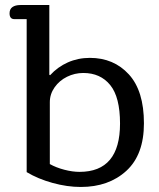

<svg xmlns="http://www.w3.org/2000/svg" viewBox="-20 -730 630 763"><path d="M86 -46V-654H37Q18 -654 18 -677Q18 -694 29.5 -702Q41 -710 61 -710H176V-433L179 -431Q209 -464 249.5 -482Q290 -500 337 -500Q432 -500 492 -434.5Q552 -369 552 -240Q552 -115 482 -51Q412 13 301 13Q247 13 189 -3Q131 -19 86 -46ZM457 -239Q457 -344 418 -392Q379 -440 311 -440Q277 -440 246.5 -425Q216 -410 197 -383Q178 -356 178 -324V-78Q203 -64 235.5 -55.5Q268 -47 296 -47Q457 -47 457 -239Z"/></svg>

Font: Maitree Medium
Style: Regular
Weight: 500
Designer: CadsonDemak Team
Foundry: CadsonDemak
Version: Version 1.000